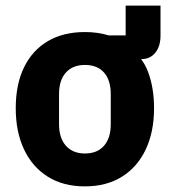

<svg xmlns="http://www.w3.org/2000/svg" viewBox="-20 -651 604 683"><path d="M427 -631H551V-525Q551 -486 532.5 -463.5Q514 -441 485 -441H483V-439Q497 -421 507 -394.5Q517 -368 522.5 -335.5Q528 -303 528 -266Q528 -182 498.5 -119.5Q469 -57 414 -22.5Q359 12 282 12Q205 12 150 -22.5Q95 -57 65.5 -119.5Q36 -182 36 -266Q36 -351 65.5 -411.5Q95 -472 150 -504.5Q205 -537 282 -537Q305 -537 326.5 -534Q348 -531 367 -525H427ZM282 -105Q326 -105 350 -132.5Q374 -160 374 -209V-316Q374 -366 350 -393Q326 -420 282 -420Q239 -420 214.5 -393Q190 -366 190 -316V-209Q190 -160 214.5 -132.5Q239 -105 282 -105Z"/></svg>

Font: IBM Plex Sans
Style: Bold
Weight: 700
Designer: Mike Abbink, Paul van der Laan, Pieter van Rosmalen
Foundry: Bold Monday
Version: Version 3.201